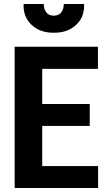

<svg xmlns="http://www.w3.org/2000/svg" viewBox="-20 -946 532 966"><path d="M431.6 -312.5Q372.1 -312.5 192.4 -312.5Q192.4 -261.7 192.4 -110.4Q262.7 -110.4 473.6 -110.4Q473.6 -83 473.6 0Q368.2 0 53.7 0Q53.7 -132.8 53.7 -533.2Q53.7 -578.1 53.7 -710.9Q158.2 -710.9 472.7 -710.9Q472.7 -683.6 472.7 -599.6Q402.3 -599.6 192.4 -599.6Q192.4 -555.7 192.4 -422.9Q252.9 -422.9 431.6 -422.9Q431.6 -395.5 431.6 -312.5ZM402.3 -925.8Q402.3 -925.8 403.3 -922.9Q403.3 -920.9 403.3 -918Q403.3 -858.4 363.3 -821.3Q321.3 -781.2 251 -781.2Q179.7 -781.2 138.7 -821.3Q98.6 -858.4 98.6 -917Q98.6 -919.9 98.6 -922.9Q98.6 -923.8 99.6 -925.8Q125 -925.8 200.2 -925.8Q200.2 -900.4 212.9 -883.8Q225.6 -867.2 251 -867.2Q276.4 -867.2 288.1 -883.8Q300.8 -900.4 300.8 -925.8Q334 -925.8 402.3 -925.8Z"/></svg>

Font: Noto Sans Hebrew DECATHLON 
Style: Bold
Weight: 400
Designer: Monotype Design Team
Version: Version 2.000;GOOG;noto-fonts:20170220:a8a215d2e889